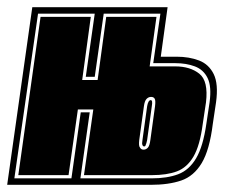

<svg xmlns="http://www.w3.org/2000/svg" viewBox="-46 -515 626 535"><path d="M-26 0 44 -495H421L402 -357H446Q481 -357 508.5 -346.5Q536 -336 549.5 -308.5Q563 -281 556 -230L547 -170Q538 -97 516 -60.5Q494 -24 459 -12Q424 0 374 0ZM-6 -18H153L179 -202H204L178 -18H376Q420 -18 450.5 -29.5Q481 -41 500.5 -74Q520 -107 529 -170L538 -230Q544 -274 532.5 -297.5Q521 -321 497 -330Q473 -339 443 -339H381L401 -477H243L218 -301H193L218 -477H60ZM5 -27 67 -468H207L183 -292H226L250 -468H390L371 -330H442Q484 -330 509.5 -309.5Q535 -289 528 -230L519 -170Q511 -109 493 -78.5Q475 -48 447 -37.5Q419 -27 377 -27H188L214 -210H171L145 -27ZM354 -98Q361 -98 366 -103.5Q371 -109 373 -125L386 -219Q388 -235 385 -240Q382 -245 375 -245Q368 -245 362.5 -239.5Q357 -234 355 -219L342 -125Q340 -108 344 -104Q347 -98 354 -98ZM356 -107Q352 -107 351 -111Q349 -114 351 -125L364 -219Q367 -236 374 -236Q380 -236 377 -219L364 -125Q363 -120 362 -116.5Q361 -113 360 -111Q359 -107 356 -107Z"/></svg>

Font: Alumni Sans Collegiate One
Style: Italic
Weight: 400
Italic angle: -8°
Designer: Robert E. Leuschke
Foundry: Robert E. Leuschke
Version: Version 1.100